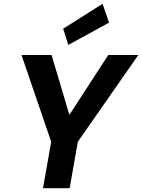

<svg xmlns="http://www.w3.org/2000/svg" viewBox="-20 -989 747 1009"><path d="M206 0 249 -244 93 -700H251L348 -374L338 -375L549 -700H707L389 -244L346 0ZM339 -753 312 -838 519 -969 553 -870Z"/></svg>

Font: DM Sans 12pt ExtraBold
Style: Italic
Weight: 800
Italic angle: -10°
Version: Version 4.004;gftools[0.9.30]